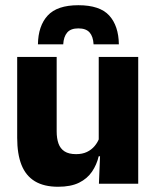

<svg xmlns="http://www.w3.org/2000/svg" viewBox="-20 -712 606 744"><path d="M199.6 -491.4V-202.7Q199.6 -175.7 206.6 -155.9Q213.6 -136.1 230.1 -125.4Q246.7 -114.7 275 -114.7Q299.1 -114.7 316.9 -123.2Q334.6 -131.7 346.7 -146.1Q358.9 -160.5 365 -177.9L388.7 -106.4H362.5Q354.7 -73.5 336.4 -46.6Q318.1 -19.7 286.3 -4Q254.5 11.7 205.1 11.7Q150.6 11.7 115.3 -9.5Q80.1 -30.8 63.3 -72.9Q46.6 -115 46.6 -178.1V-491.4ZM515.6 -491.4V0H363.3L368.3 -122.9L362.6 -137.2V-491.4ZM283.7 -691.8Q366.7 -691.8 403.2 -651.9Q439.6 -611.9 440.6 -540.2H342.6Q341 -570.5 327.1 -586.3Q313.2 -602 283.6 -602Q253.9 -602 240.3 -585.8Q226.6 -569.7 225 -540.2H127Q128 -611.9 164.9 -651.9Q201.7 -691.8 283.7 -691.8Z"/></svg>

Font: Anek Latin Medium
Style: Regular
Weight: 500
Designer: Yesha Goshar
Foundry: Ek Type
Version: Version 1.003